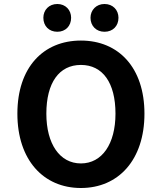

<svg xmlns="http://www.w3.org/2000/svg" viewBox="-20 -927 810 961"><path d="M267 -768C308 -768 336 -797 336 -838C336 -877 308 -907 267 -907C225 -907 197 -877 197 -838C197 -797 225 -768 267 -768ZM503 -768C545 -768 573 -797 573 -838C573 -877 545 -907 503 -907C462 -907 433 -877 433 -838C433 -797 462 -768 503 -768ZM385 14C573 14 703 -127 703 -358C703 -589 573 -724 385 -724C197 -724 67 -590 67 -358C67 -127 197 14 385 14ZM385 -109C279 -109 212 -207 212 -358C212 -513 276 -602 385 -602C494 -602 558 -513 558 -358C558 -207 491 -109 385 -109Z"/></svg>

Font: Spoqa Han Sans Neo Bold
Style: Bold
Weight: 700
Designer: [Spoqa Han Sans Neo] Dong-huui Kim  Younghwa Kang  Yujin Lee  [Noto Sans] Ryoko NISHIZUKA  (kana & ideographs); Paul D. 
Foundry: Spoqa (http://www.spoqa-han-sans.com)
Version: Version 1.100;hotconv 1.0.109;makeotfexe 2.5.65596